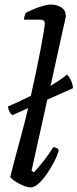

<svg xmlns="http://www.w3.org/2000/svg" viewBox="-20 -820 339 840"><path d="M114 0Q101 0 80.5 -8.5Q60 -17 44 -28Q28 -39 25 -46Q27 -55 34 -82Q41 -109 50.5 -145Q60 -181 70.5 -219Q81 -257 89 -289Q96 -316 103 -347L34 -316Q18 -328 15 -354Q44 -367 69 -378.5Q94 -390 115 -401Q127 -454 138 -506.5Q149 -559 157.5 -603.5Q166 -648 171 -678.5Q176 -709 176 -718Q176 -734 154 -734H85Q85 -742 88 -751Q91 -760 93 -764Q107 -771 126.5 -779.5Q146 -788 167 -794Q188 -800 203 -800Q229 -800 248.5 -787.5Q268 -775 268 -749Q268 -747 264 -728Q260 -709 255 -689L201 -444Q224 -458 241.5 -470Q259 -482 273 -494Q284 -483 291.5 -466Q299 -449 299 -434L187 -384L118 -73L128 -66Q138 -76 154.5 -95.5Q171 -115 187 -137.5Q203 -160 213 -176Q222 -176 228.5 -172Q235 -168 237 -163Q232 -142 218 -114.5Q204 -87 186 -60.5Q168 -34 149 -17Q130 0 114 0Z"/></svg>

Font: Texturina 72pt 72pt Medium
Style: Italic
Weight: 500
Italic angle: -11°
Designer: Guillermo Torres Carreño
Foundry: Omnibus-Type
Version: Version 1.002; ttfautohint (v1.8.3)